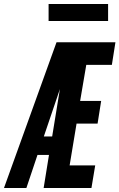

<svg xmlns="http://www.w3.org/2000/svg" viewBox="-54 -948 602 968"><path d="M-34 0 231 -735H528L510 -621H381L350 -439H456L438 -325H332L297 -114H426L407 0H166L193 -167H135L79 0ZM167 -260H209L248 -499Q247 -497 246.5 -494.5Q246 -492 245 -490ZM191 -842V-928H491V-842Z"/></svg>

Font: Iosevka Heavy Oblique
Style: Regular
Weight: 900
Italic angle: -9°
Monospace: yes
Designer: Belleve Invis
Foundry: Belleve Invis
Version: Version 32.5.0; ttfautohint (v1.8.4)